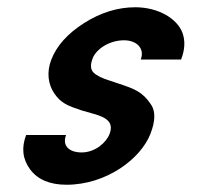

<svg xmlns="http://www.w3.org/2000/svg" viewBox="-20 -502 572 529"><path d="M321.8 -391C356.6 -391 379.4 -368.5 367.8 -338H479C489.5 -365.3 490.7 -389.8 482.7 -411.5C468 -451.5 415.1 -482 352.8 -482C304.5 -482 257.5 -467.5 211.8 -438.5C166.1 -409.5 135.9 -375.7 121.1 -337C108.1 -302.9 112.4 -269.3 130 -244C148.2 -217.7 166.3 -210.7 204.3 -198L239.2 -188C269.8 -179.2 294.9 -167 281.9 -133C272.7 -108.9 242.1 -82 204.9 -82C170.6 -82 150.7 -100.3 162 -130H52C38.5 -94.7 42.3 -63 63.2 -35C84.2 -7 117.6 7 163.4 7C272.7 7 368.1 -64.2 394.8 -134C408.1 -168.7 408.6 -195.2 396.4 -213.5C372.3 -249.9 350.6 -257.2 302.9 -273L281.9 -280C260.2 -286.7 245.4 -294.2 237.3 -302.5C229.3 -310.8 228.5 -323.7 235.2 -341C245.1 -367 281.3 -391 321.8 -391Z"/></svg>

Font: Din Kursivschrift
Style: Extended Italic
Weight: 400
Version: Version 1.089